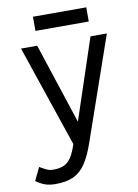

<svg xmlns="http://www.w3.org/2000/svg" viewBox="-104 -857 808 1121"><g transform="rotate(-10 300.0 -296.5)"><path d="M134 196Q98 196 73 187.5Q48 179 18 158L55 81Q86 99 100.5 105Q115 111 134 111Q172 111 197 100Q222 89 240.5 61.5Q259 34 275 -16L71 -618H167L324 -140L483 -618H580L369 -11Q343 66 312.5 111.5Q282 157 239.5 176.5Q197 196 134 196ZM172 -705V-789H488V-705Z"/></g></svg>

Font: Victor Mono SemiBold
Style: Regular
Weight: 600
Monospace: yes
Designer: Rune Bjørnerås
Version: Version 1.561;gftools[0.9.30]